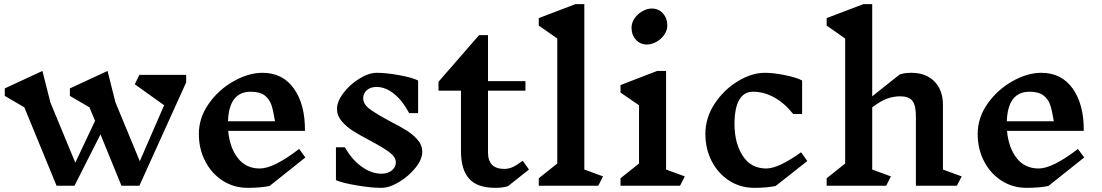

<svg xmlns="http://www.w3.org/2000/svg" viewBox="-20 -893 5299 923"><path d="M875 -497 650 0H564L463 -247L338 0H252L97 -377L3 -432V-468L184 -552L222 -401L342 -111L437 -312L410 -377L316 -432V-468L497 -552L535 -401L652 -118L769 -387L628 -488L650 -533H875Z M1276 1Q1232 10 1171 10Q1104 10 1050.5 -24.5Q997 -59 966.5 -118Q936 -177 936 -249Q936 -327 983.5 -394.5Q1031 -462 1103 -502.5Q1175 -543 1242 -543Q1339 -543 1393 -467Q1447 -391 1446 -264H1077Q1084 -184 1123 -133.5Q1162 -83 1229 -83Q1296 -83 1418 -177L1448 -136ZM1076 -310H1302Q1294 -361 1284.5 -389Q1275 -417 1252 -434.5Q1229 -452 1185 -452Q1081 -452 1076 -310Z M1761 -216Q1708 -244 1676.5 -264Q1645 -284 1622.5 -310.5Q1600 -337 1600 -369Q1600 -405 1631 -446Q1662 -487 1707.5 -515Q1753 -543 1791 -543Q1838 -543 1900 -531.5Q1962 -520 1990 -506V-349H1947Q1916 -408 1875 -441.5Q1834 -475 1790 -475Q1761 -475 1743.5 -459.5Q1726 -444 1726 -421Q1726 -392 1757 -369Q1788 -346 1853 -311Q1904 -285 1935 -265.5Q1966 -246 1988 -220.5Q2010 -195 2010 -164Q2010 -127 1977.5 -86.5Q1945 -46 1898.5 -18Q1852 10 1813 10Q1763 10 1693.5 -2Q1624 -14 1595 -27V-185H1638Q1672 -125 1719 -91.5Q1766 -58 1814 -58Q1845 -58 1864 -74Q1883 -90 1883 -112Q1883 -138 1853 -160.5Q1823 -183 1761 -216Z M2422 2Q2397 10 2361 10Q2275 10 2235.5 -33.5Q2196 -77 2196 -168V-457H2088V-500L2283 -724H2326V-503H2506V-457H2326V-160Q2326 -81 2404 -81Q2425 -81 2444 -89.5Q2463 -98 2493 -120L2523 -78Z M2856 0H2570V-36L2659 -107V-708L2570 -770V-806L2746 -873H2789V-78L2879 -45Z M3249 0H2963V-36L3052 -107V-387L2963 -448V-484L3139 -552H3182V-78L3272 -45ZM3188 -771Q3188 -747 3173 -725.5Q3158 -704 3135 -691.5Q3112 -679 3090 -679Q3058 -679 3037 -702Q3016 -725 3016 -760Q3016 -784 3031 -805.5Q3046 -827 3069 -839.5Q3092 -852 3113 -852Q3146 -852 3167 -828.5Q3188 -805 3188 -771Z M3836 -506V-345H3793Q3754 -395 3704 -423.5Q3654 -452 3600 -452Q3556 -452 3533.5 -412.5Q3511 -373 3511 -297Q3511 -205 3550.5 -144Q3590 -83 3664 -83Q3722 -83 3831 -161L3861 -119L3709 1Q3666 10 3606 10Q3539 10 3485.5 -24.5Q3432 -59 3401.5 -118Q3371 -177 3371 -249Q3371 -327 3415.5 -394.5Q3460 -462 3527 -502.5Q3594 -543 3657 -543Q3699 -543 3755 -531.5Q3811 -520 3836 -506Z M4580 0H4383V-334Q4383 -387 4366 -408.5Q4349 -430 4307 -430Q4276 -430 4245 -419Q4214 -408 4173 -377V-78L4263 -45L4240 0H3954V-36L4043 -107V-708L3954 -770V-806L4130 -873H4173V-430L4305 -535Q4328 -543 4361 -543Q4431 -543 4472 -501.5Q4513 -460 4513 -389V-78L4603 -45Z M5020 1Q4976 10 4915 10Q4848 10 4794.5 -24.5Q4741 -59 4710.5 -118Q4680 -177 4680 -249Q4680 -327 4727.5 -394.5Q4775 -462 4847 -502.5Q4919 -543 4986 -543Q5083 -543 5137 -467Q5191 -391 5190 -264H4821Q4828 -184 4867 -133.5Q4906 -83 4973 -83Q5040 -83 5162 -177L5192 -136ZM4820 -310H5046Q5038 -361 5028.5 -389Q5019 -417 4996 -434.5Q4973 -452 4929 -452Q4825 -452 4820 -310Z"/></svg>

Font: InknutAntiqua
Style: Medium
Weight: 500
Designer: Claus Eggers Srensen
Foundry: Claus Eggers Srensen
Version: Version 1.000; ttfautohint (v1.2) -l 7 -r 28 -G 50 -x 13 -D 